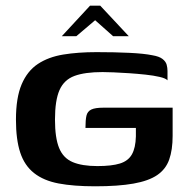

<svg xmlns="http://www.w3.org/2000/svg" viewBox="-20 -648 659 674"><path d="M314 6Q238 6 185.5 -4Q133 -14 99.5 -40.5Q66 -67 51 -112.5Q36 -158 36 -228Q36 -305 56 -352Q76 -399 113 -423.5Q150 -448 202 -456.5Q254 -465 319 -465Q383 -465 434.5 -462.5Q486 -460 515 -454Q539 -450 550.5 -441Q562 -432 565 -421Q568 -410 568 -399V-366Q562 -373 540.5 -378Q519 -383 491 -386Q463 -389 433.5 -391Q404 -393 379 -394Q354 -395 340 -395Q278 -395 241.5 -381.5Q205 -368 189 -332Q173 -296 173 -228Q173 -164 187.5 -128.5Q202 -93 235 -79Q268 -65 322 -65Q372 -65 401 -74Q430 -83 443 -106Q456 -129 457 -169Q457 -180 457 -187.5Q457 -195 457 -199H280Q280 -227 283.5 -242Q287 -257 300.5 -263.5Q314 -270 343 -270H586V-171Q586 -122 574 -88Q562 -54 532 -33.5Q502 -13 448.5 -3.5Q395 6 314 6ZM197 -521 296 -628H332L432 -521H377L314 -577L248 -521Z"/></svg>

Font: Genos SemiBold
Style: Regular
Weight: 600
Designer: Robert E. Leuschke
Foundry: Robert E. Leuschke
Version: Version 1.010